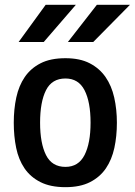

<svg xmlns="http://www.w3.org/2000/svg" viewBox="-20 -778 558 795"><path d="M251 -3Q189 -3 147.5 -24Q106 -45 81.5 -81Q57 -117 47 -165.5Q37 -214 37 -270Q37 -326 47.5 -374.5Q58 -423 82.5 -459Q107 -495 148 -516Q189 -537 251 -537Q311 -537 351.5 -516Q392 -495 417 -459Q442 -423 453 -374Q464 -325 464 -270Q464 -214 453.5 -165.5Q443 -117 418.5 -81Q394 -45 353 -24Q312 -3 251 -3ZM251 -87Q305 -87 330 -136Q355 -185 355 -270Q355 -356 330 -404.5Q305 -453 251 -453Q195 -453 170.5 -404.5Q146 -356 146 -270Q146 -185 170.5 -136Q195 -87 251 -87ZM294 -758 161 -604H57L169 -758ZM518 -758 366 -604H261L381 -758Z"/></svg>

Font: D2Coding
Style: Bold
Weight: 700
Monospace: yes
Designer: Yong-Rak Park; Jeong-Hwan Yoon; Sang-Min Lee;
Foundry: NHN Corporation
Version: Version 1.3.2; Build 20180524